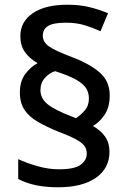

<svg xmlns="http://www.w3.org/2000/svg" viewBox="-20 -785 544 812"><path d="M64 -394Q64 -441 86.5 -471.5Q109 -502 139 -518Q104 -538 85 -565.5Q66 -593 66 -632Q66 -693 118.5 -729Q171 -765 264 -765Q318 -765 358 -755Q398 -745 437 -729L405 -653Q372 -668 337.5 -678.5Q303 -689 259 -689Q205 -689 183 -675Q161 -661 161 -634Q161 -607 187.5 -588.5Q214 -570 283 -544Q358 -516 401 -479Q444 -442 444 -382Q444 -332 423 -300.5Q402 -269 373 -252Q407 -233 425 -206.5Q443 -180 443 -143Q443 -73 385.5 -33Q328 7 226 7Q172 7 130.5 -2Q89 -11 57 -28V-112Q91 -96 138 -82.5Q185 -69 229 -69Q296 -69 321.5 -88.5Q347 -108 347 -135Q347 -153 338 -166.5Q329 -180 303.5 -194.5Q278 -209 227 -228Q176 -249 139.5 -270Q103 -291 83.5 -320.5Q64 -350 64 -394ZM151 -404Q151 -369 181 -344.5Q211 -320 284 -292L301 -285Q321 -298 338.5 -318Q356 -338 356 -369Q356 -393 344 -412Q332 -431 301 -448.5Q270 -466 213 -484Q189 -477 170 -455.5Q151 -434 151 -404Z"/></svg>

Font: Noto Sans Kawi Medium
Style: Regular
Weight: 500
Designer: Fadhl Haqq
Version: Version 1.000